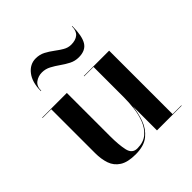

<svg xmlns="http://www.w3.org/2000/svg" viewBox="-191 -833 979 979"><g transform="rotate(-45 299.0 -343.5)"><path d="M188.5 -624Q162 -624 141 -608.8Q120 -593.5 120 -560H117.5Q117.5 -624 146 -660.5Q174.5 -697 216.5 -697Q245 -697 267.8 -685Q290.5 -673 311 -657.5Q331.5 -642 351.8 -630Q372 -618 394.5 -618Q426.5 -618 444.8 -633.2Q463 -648.5 463 -682H465.5Q465.5 -611 445.8 -578Q426 -545 376.5 -545Q349 -545 325.8 -557Q302.5 -569 280.8 -584.5Q259 -600 236.5 -612Q214 -624 188.5 -624ZM204.5 -460V-147.5Q204.5 -84.5 213.5 -45Q222.5 -5.5 259 -5.5Q304 -5.5 331 -28.8Q358 -52 371.8 -88Q385.5 -124 390 -163.8Q394.5 -203.5 394.5 -237V-457.5H327V-460H509.5V-2.5H572.5V0H394.5V-174Q390 -130 375 -87.8Q360 -45.5 326.2 -17.8Q292.5 10 231.5 10Q174.5 10 143.8 -9.8Q113 -29.5 101.2 -63.5Q89.5 -97.5 89.5 -141V-457.5H26.5V-460Z"/></g></svg>

Font: Bodoni* 72pt Medium
Style: Regular
Weight: 500
Version: Version 2.3